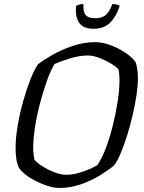

<svg xmlns="http://www.w3.org/2000/svg" viewBox="-20 -928 711 948"><path d="M272 0Q247 0 217 -9.5Q187 -19 158 -33.5Q129 -48 106.5 -65.5Q84 -83 74 -99Q65 -116 61 -141Q57 -166 57 -197Q57 -246 67 -306Q77 -366 93.5 -425Q110 -484 129 -533Q148 -582 167 -610Q195 -632 240 -657.5Q285 -683 339.5 -701.5Q394 -720 452 -720Q485 -720 525.5 -705Q566 -690 600 -667Q634 -644 649 -622Q655 -607 658 -586Q661 -565 661 -543Q661 -506 654 -458.5Q647 -411 635 -360Q623 -309 608 -260.5Q593 -212 576.5 -173Q560 -134 544 -112Q517 -89 475 -63Q433 -37 381 -18.5Q329 0 272 0ZM306 -65Q335 -65 366 -73.5Q397 -82 423 -93.5Q449 -105 461 -113Q483 -145 502.5 -196.5Q522 -248 537 -308.5Q552 -369 561 -427.5Q570 -486 570 -532Q570 -545 569 -558Q568 -571 566 -582Q564 -589 548 -601Q532 -613 509 -625Q486 -637 461 -645.5Q436 -654 414 -654Q373 -654 327 -640Q281 -626 249 -612Q230 -580 211.5 -528.5Q193 -477 177.5 -418Q162 -359 153 -301.5Q144 -244 144 -199Q144 -183 145.5 -168Q147 -153 150 -140Q161 -125 188.5 -107.5Q216 -90 248.5 -77.5Q281 -65 306 -65ZM442 -786Q390 -786 370 -817Q350 -848 356 -899Q360 -902 370 -905Q380 -908 392 -908Q390 -867 404 -852.5Q418 -838 450 -838Q482 -838 500.5 -852.5Q519 -867 535 -908Q549 -908 559 -905Q569 -902 571 -899Q555 -848 524.5 -817Q494 -786 442 -786Z"/></svg>

Font: Texturina 72pt 72pt Regular
Style: Italic
Weight: 400
Italic angle: -11°
Designer: Guillermo Torres Carreño
Foundry: Omnibus-Type
Version: Version 1.002; ttfautohint (v1.8.3)